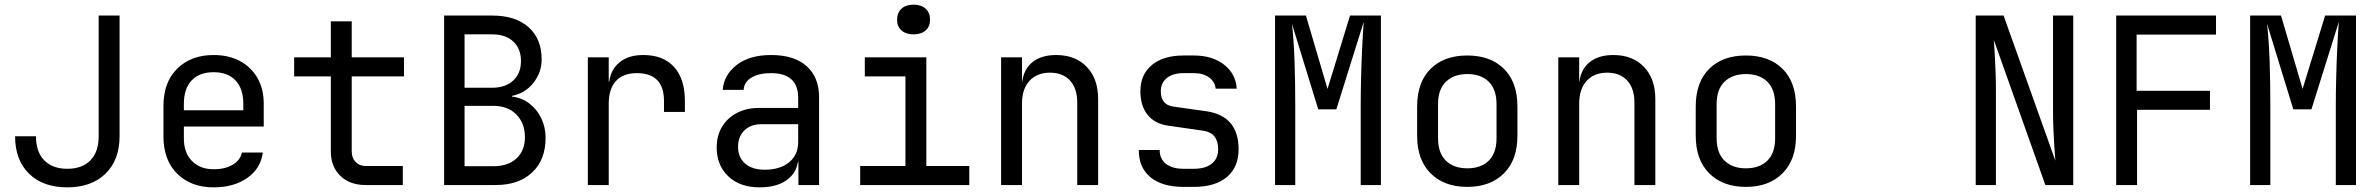

<svg xmlns="http://www.w3.org/2000/svg" viewBox="-20 -797 10240 827"><path d="M270 10Q165 10 105 -49Q45 -108 45 -210H135Q135 -143 170.5 -106.5Q206 -70 270 -70Q334 -70 369.5 -106.5Q405 -143 405 -210V-730H495V-210Q495 -108 434.5 -49Q374 10 270 10Z M900 10Q803 10 743.5 -48.5Q684 -107 684 -210V-340Q684 -443 743.5 -501.5Q803 -560 900 -560Q965 -560 1013.5 -534Q1062 -508 1089 -461Q1116 -414 1116 -350V-252H772V-200Q772 -139 807 -103.5Q842 -68 900 -68Q950 -68 982.5 -87.5Q1015 -107 1022 -140H1112Q1103 -71 1045 -30.5Q987 10 900 10ZM772 -322H1028V-350Q1028 -415 994.5 -450.5Q961 -486 900 -486Q839 -486 805.5 -450.5Q772 -415 772 -350Z M1555 0Q1487 0 1446 -39.5Q1405 -79 1405 -145V-468H1247V-550H1405V-705H1495V-550H1720V-468H1495V-145Q1495 -117 1511.5 -99.5Q1528 -82 1555 -82H1715V0Z M1893 0V-730H2100Q2200 -730 2256.5 -680Q2313 -630 2313 -541Q2313 -485 2277.5 -440Q2242 -395 2185 -384V-381Q2228 -376 2260.5 -351Q2293 -326 2311.5 -287.5Q2330 -249 2330 -203Q2330 -109 2272.5 -54.5Q2215 0 2115 0ZM1981 -419H2099Q2157 -419 2190.5 -450Q2224 -481 2224 -534Q2224 -587 2191 -618Q2158 -649 2100 -649H1981ZM1981 -81H2105Q2168 -81 2204.5 -114.5Q2241 -148 2241 -206Q2241 -266 2204.5 -303.5Q2168 -341 2105 -341H1981Z M2512 0V-550H2602V-445H2604Q2611 -498 2649 -529Q2687 -560 2751 -560Q2837 -560 2883.5 -508.5Q2930 -457 2930 -362V-315H2840V-362Q2840 -482 2723 -482Q2664 -482 2633 -448Q2602 -414 2602 -350V0Z M3252 10Q3167 10 3117 -37.5Q3067 -85 3067 -162Q3067 -213 3090 -251Q3113 -289 3154 -310.5Q3195 -332 3248 -332H3418V-375Q3418 -482 3301 -482Q3249 -482 3217 -463Q3185 -444 3183 -410H3093Q3098 -475 3153.5 -517.5Q3209 -560 3301 -560Q3401 -560 3454.5 -512Q3508 -464 3508 -378V0H3419V-100H3417Q3409 -49 3366 -19.5Q3323 10 3252 10ZM3274 -66Q3340 -66 3379 -98Q3418 -130 3418 -185V-262H3258Q3214 -262 3186.5 -235.5Q3159 -209 3159 -165Q3159 -119 3189.5 -92.5Q3220 -66 3274 -66Z M3685 0V-82H3880V-468H3705V-550H3970V-82H4155V0ZM3915 -649Q3882 -649 3863 -666Q3844 -683 3844 -712Q3844 -742 3863 -759.5Q3882 -777 3915 -777Q3948 -777 3967 -759.5Q3986 -742 3986 -712Q3986 -683 3967 -666Q3948 -649 3915 -649Z M4292 0V-550H4382V-445H4383Q4390 -500 4428 -530Q4466 -560 4529 -560Q4612 -560 4661 -509Q4710 -458 4710 -370V0H4620V-354Q4620 -417 4588.5 -450.5Q4557 -484 4503 -484Q4447 -484 4414.5 -449Q4382 -414 4382 -350V0Z M5078 8Q4986 8 4935.5 -33.5Q4885 -75 4885 -151H4975Q4975 -113 5002 -91.5Q5029 -70 5078 -70H5122Q5172 -70 5199.5 -92Q5227 -114 5227 -154Q5227 -225 5162 -234L5010 -256Q4954 -264 4923 -302.5Q4892 -341 4892 -404Q4892 -476 4941.5 -517Q4991 -558 5078 -558H5122Q5202 -558 5252.5 -518.5Q5303 -479 5307 -415H5216Q5214 -444 5188.5 -463Q5163 -482 5122 -482H5078Q5032 -482 5006 -461Q4980 -440 4980 -404Q4980 -346 5033 -338L5175 -318Q5315 -298 5315 -154Q5315 -77 5264.5 -34.5Q5214 8 5122 8Z M5472 0V-730H5605L5698 -414L5795 -730H5928V0H5841V-345Q5841 -394 5842.5 -457.5Q5844 -521 5847 -586Q5850 -651 5854 -703L5736 -326H5658L5545 -694Q5553 -620 5556 -532Q5559 -444 5559 -345V0Z M6300 8Q6201 8 6142.5 -50Q6084 -108 6084 -212V-338Q6084 -443 6142 -500.5Q6200 -558 6300 -558Q6400 -558 6458 -500.5Q6516 -443 6516 -338V-212Q6516 -108 6457.5 -50Q6399 8 6300 8ZM6300 -72Q6359 -72 6392.5 -105Q6426 -138 6426 -202V-348Q6426 -412 6392.5 -445Q6359 -478 6300 -478Q6242 -478 6208 -445Q6174 -412 6174 -348V-202Q6174 -138 6208 -105Q6242 -72 6300 -72Z M6692 0V-550H6782V-445H6783Q6790 -500 6828 -530Q6866 -560 6929 -560Q7012 -560 7061 -509Q7110 -458 7110 -370V0H7020V-354Q7020 -417 6988.5 -450.5Q6957 -484 6903 -484Q6847 -484 6814.5 -449Q6782 -414 6782 -350V0Z M7500 8Q7401 8 7342.5 -50Q7284 -108 7284 -212V-338Q7284 -443 7342 -500.5Q7400 -558 7500 -558Q7600 -558 7658 -500.5Q7716 -443 7716 -338V-212Q7716 -108 7657.5 -50Q7599 8 7500 8ZM7500 -72Q7559 -72 7592.5 -105Q7626 -138 7626 -202V-348Q7626 -412 7592.5 -445Q7559 -478 7500 -478Q7442 -478 7408 -445Q7374 -412 7374 -348V-202Q7374 -138 7408 -105Q7442 -72 7500 -72Z M8490 0V-730H8610L8833 -105Q8831 -130 8828.5 -166.5Q8826 -203 8824.5 -243.5Q8823 -284 8823 -320V-730H8910V0H8790L8568 -625Q8570 -601 8572 -564.5Q8574 -528 8575.5 -487.5Q8577 -447 8577 -410V0Z M9095 0V-730H9525V-648H9183V-406H9499V-324H9185V0Z M9672 0V-730H9805L9898 -414L9995 -730H10128V0H10041V-345Q10041 -394 10042.5 -457.5Q10044 -521 10047 -586Q10050 -651 10054 -703L9936 -326H9858L9745 -694Q9753 -620 9756 -532Q9759 -444 9759 -345V0Z"/></svg>

Font: JetBrainsMono NFM
Style: Regular
Weight: 400
Monospace: yes
Designer: Philipp Nurullin, Konstantin Bulenkov
Foundry: JetBrains
Version: Version 2.304; ttfautohint (v1.8.4.7-5d5b);Nerd Fonts 3.3.0